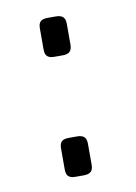

<svg xmlns="http://www.w3.org/2000/svg" viewBox="-59 -479 369 520"><g transform="rotate(-10 125.5 -218.5)"><path d="M108 -437C89 -437 82 -430 82 -412V-355C82 -337 89 -330 108 -330H130C148 -330 156 -337 156 -355V-412C156 -430 148 -437 130 -437ZM108 -107C89 -107 82 -100 82 -82V-25C82 -7 89 0 108 0H130C148 0 156 -7 156 -25V-82C156 -100 148 -107 130 -107Z"/></g></svg>

Font: Exo 2 Light Expanded
Style: Regular
Weight: 300
Width: 7
Designer: Natanael Gama
Version: Version 1.001;PS 001.001;hotconv 1.0.70;makeotf.lib2.5.58329